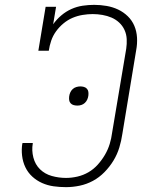

<svg xmlns="http://www.w3.org/2000/svg" viewBox="-20 -763 640 791"><path d="M252 8Q226 8 201 4.5Q176 1 153.5 -9Q131 -19 113 -35.5Q95 -52 84.5 -74Q74 -96 71 -121.5Q68 -147 72 -172Q73 -172 73 -172.5Q73 -173 73 -174H115Q115 -173 115 -173Q115 -173 115 -172Q110 -143 117.5 -114Q125 -85 145 -65.5Q165 -46 193.5 -38Q222 -30 252 -30Q275 -30 299 -35.5Q323 -41 344.5 -53.5Q366 -66 383 -85Q400 -104 412.5 -125.5Q425 -147 432 -170Q439 -193 442 -217L500 -562Q503 -582 502 -602Q501 -622 493 -639.5Q485 -657 471 -670Q457 -683 439.5 -690.5Q422 -698 402 -701.5Q382 -705 362 -705Q342 -705 320.5 -701.5Q299 -698 279 -689.5Q259 -681 241.5 -666.5Q224 -652 211 -634Q198 -616 191 -595.5Q184 -575 181 -554H138L168 -735H211L199 -663Q213 -683 232.5 -699.5Q252 -716 274.5 -726Q297 -736 321 -739.5Q345 -743 368 -743Q394 -743 419.5 -738.5Q445 -734 467 -723.5Q489 -713 506.5 -696Q524 -679 533.5 -656.5Q543 -634 544.5 -608Q546 -582 541 -556L484 -211Q480 -183 471.5 -155Q463 -127 447.5 -101.5Q432 -76 410.5 -54Q389 -32 363 -18Q337 -4 308.5 2Q280 8 252 8ZM299 -328Q291 -328 283.5 -330Q276 -332 271 -337.5Q266 -343 265 -350.5Q264 -358 265 -366Q266 -374 269.5 -382Q273 -390 279.5 -396Q286 -402 294.5 -404.5Q303 -407 311 -407Q318 -407 325.5 -405Q333 -403 338 -397.5Q343 -392 344 -384.5Q345 -377 344 -369Q343 -361 339.5 -353Q336 -345 329.5 -339Q323 -333 315 -330.5Q307 -328 299 -328Z"/></svg>

Font: Iosevka Curly Slab XLtExObl
Style: Regular
Weight: 200
Width: 7
Italic angle: -9°
Monospace: yes
Designer: Belleve Invis
Foundry: Belleve Invis
Version: Version 11.0.0; ttfautohint (v1.8.3)